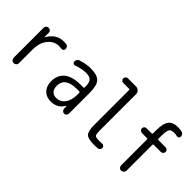

<svg xmlns="http://www.w3.org/2000/svg" viewBox="-1 -1366 2001 2001"><g transform="rotate(45 1000.0 -365.0)"><path d="M150.4 0Q133.8 0 122.1 -11.7Q110.4 -23.4 110.4 -39.1V-482.4Q110.4 -498 121.1 -508.8Q131.8 -519.5 147.9 -519.5Q164.1 -519.5 174.8 -508.8Q185.5 -498 185.5 -482.4V-420.9Q185.5 -419.9 186.5 -419.9Q188.5 -419.9 189.5 -420.9Q251 -530.3 360.4 -530.3Q384.8 -530.3 396.5 -528.3Q411.1 -526.4 420.4 -513.7Q429.7 -501 429.7 -485.4Q429.7 -472.7 419.4 -464.4Q409.2 -456.1 396.5 -458Q378.9 -460.9 360.4 -460.9Q287.1 -460.9 238.3 -399.9Q189.5 -338.9 189.5 -240.2V-39.1Q189.5 -22.5 177.7 -11.2Q166 0 150.4 0Z M804.7 -275.4Q634.8 -275.4 634.8 -150.4Q634.8 -105.5 657.2 -81.1Q679.7 -56.6 719.7 -56.6Q778.3 -56.6 815.4 -105Q852.5 -153.3 852.5 -240.2V-265.6Q852.5 -274.4 843.8 -275.4ZM705.1 9.8Q639.6 9.8 599.6 -31.7Q559.6 -73.2 559.6 -144.5Q559.6 -235.4 621.1 -285.2Q682.6 -335 804.7 -335H843.8Q852.5 -335 852.5 -342.8V-360.4Q852.5 -417 830.6 -439.9Q808.6 -462.9 754.9 -462.9Q700.2 -462.9 619.1 -435.5Q607.4 -430.7 596.2 -438.5Q585 -446.3 585 -459Q585 -497.1 619.1 -506.8Q693.4 -530.3 754.9 -530.3Q854.5 -530.3 892.1 -490.2Q929.7 -450.2 929.7 -339.8V-36.1Q929.7 -21.5 919.4 -10.7Q909.2 0 894 0Q878.9 0 868.7 -10.7Q858.4 -21.5 857.4 -36.1L856.4 -74.2Q856.4 -75.2 855.5 -75.2Q853.5 -75.2 852.5 -74.2Q805.7 9.8 705.1 9.8Z M1103.5 -662.1Q1089.8 -662.1 1080.1 -671.9Q1070.3 -681.6 1070.3 -695.8Q1070.3 -710 1080.1 -720.2Q1089.8 -730.5 1103.5 -730.5H1223.6Q1247.1 -730.5 1264.2 -713.4Q1281.2 -696.3 1281.2 -672.9V-150.4Q1281.2 -84 1291.5 -70.8Q1301.8 -57.6 1355.5 -57.6Q1367.2 -57.6 1394.5 -59.6Q1408.2 -61.5 1418.9 -51.8Q1429.7 -42 1429.7 -29.3Q1429.7 -14.6 1420.4 -3.9Q1411.1 6.8 1396.5 7.8Q1362.3 9.8 1344.7 9.8Q1254.9 9.8 1227.1 -18.6Q1199.2 -46.9 1199.2 -139.6V-653.3Q1199.2 -662.1 1190.4 -662.1Z M1610.4 -430.7Q1596.7 -430.7 1585.9 -441.4Q1575.2 -452.1 1575.2 -466.3Q1575.2 -480.5 1585.4 -490.2Q1595.7 -500 1610.4 -500H1685.5Q1694.3 -500 1695.3 -508.8V-559.6Q1695.3 -657.2 1728 -698.7Q1760.7 -740.2 1835 -740.2Q1863.3 -740.2 1889.6 -734.4Q1904.3 -731.4 1914.6 -718.3Q1924.8 -705.1 1924.8 -689.5Q1924.8 -676.8 1914.1 -669.4Q1903.3 -662.1 1889.6 -665Q1867.2 -670.9 1849.6 -670.9Q1802.7 -670.9 1788.6 -647.5Q1774.4 -624 1774.4 -540V-508.8Q1774.4 -500 1783.2 -500H1889.6Q1903.3 -500 1914.1 -490.2Q1924.8 -480.5 1924.8 -466.3Q1924.8 -452.1 1914.6 -441.4Q1904.3 -430.7 1889.6 -430.7H1783.2Q1774.4 -430.7 1774.4 -421.9V-40Q1774.4 -24.4 1762.2 -12.2Q1750 0 1733.9 0Q1717.8 0 1706.5 -11.7Q1695.3 -23.4 1695.3 -40V-421.9Q1695.3 -430.7 1685.5 -430.7Z"/></g></svg>

Font: Rounded Mgen+ 1m regular
Style: Regular
Weight: 400
Designer: [Source Han Sans]
Ryoko NISHIZUKA  (kana & ideographs); Paul D. Hunt (Latin, Greek & Cyrillic); Wenlong ZHANG  (bopomofo
Version: Version 1.059.20150602